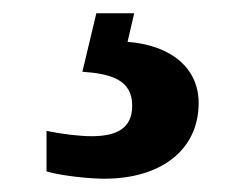

<svg xmlns="http://www.w3.org/2000/svg" viewBox="-20 -29 373 289"><path d="M137 240C222 240 279 197 279 126C279 73 237 39 172 34L182 -9H125L104 79C147 82 179 91 179 130C179 164 156 176 118 176C100 176 74 173 50 168V229C74 236 116 240 137 240Z"/></svg>

Font: Noto Serif Lao
Style: Bold
Weight: 700
Designer: Monotype Design Team
Foundry: Monotype Imaging Inc.
Version: Version 2.003